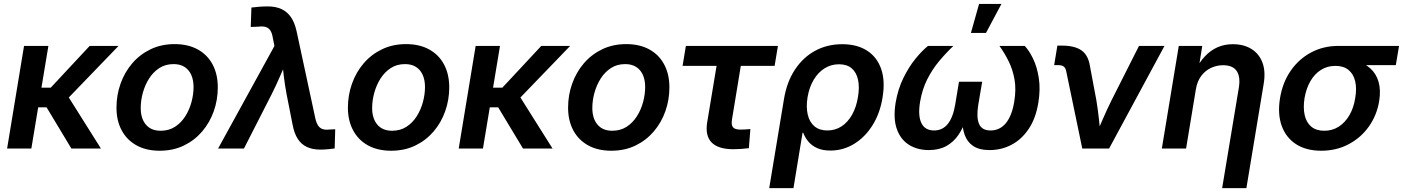

<svg xmlns="http://www.w3.org/2000/svg" viewBox="-20 -766 7234 990"><path d="M229.5 -529.3 141.6 0H16.6L104 -529.3ZM591.3 -529.3 285.6 -212.4H145L157.7 -314H241.7L442.4 -529.3ZM348.1 0 217.3 -217.3 317.4 -291 500.5 0Z M803.2 11.2Q733.9 11.2 684.1 -16.4Q634.3 -43.9 607.4 -94Q580.6 -144 580.6 -210.9Q580.6 -275.4 601.6 -334.5Q622.6 -393.6 661.9 -439.5Q701.2 -485.4 756.6 -512Q812 -538.6 880.4 -538.6Q949.7 -538.6 999.8 -511Q1049.8 -483.4 1076.4 -433.1Q1103 -382.8 1103 -315.4Q1103 -251.5 1082.3 -192.6Q1061.5 -133.8 1022.2 -87.9Q982.9 -42 927.7 -15.4Q872.6 11.2 803.2 11.2ZM808.6 -91.8Q850.6 -91.8 882.3 -112.3Q914.1 -132.8 935.3 -166.3Q956.5 -199.7 967.3 -239.5Q978 -279.3 978 -317.4Q978 -353.5 966.1 -380.1Q954.1 -406.7 931.2 -421.1Q908.2 -435.5 875 -435.5Q833 -435.5 801.5 -415Q770 -394.5 748.8 -361.1Q727.5 -327.6 716.6 -287.8Q705.6 -248 705.6 -209Q705.6 -155.3 732.2 -123.5Q758.8 -91.8 808.6 -91.8Z M1104.5 0 1395 -528.8 1386.7 -570.8Q1382.8 -595.7 1373.8 -609.1Q1364.7 -622.6 1349.6 -627Q1334.5 -631.3 1311 -628.4L1272.9 -627L1276.4 -727.1Q1293.9 -729.5 1316.2 -731.2Q1338.4 -732.9 1361.3 -732.9Q1401.9 -732.9 1431.4 -719.2Q1460.9 -705.6 1480.2 -677.5Q1499.5 -649.4 1509.3 -605L1605.5 -157.7Q1610.8 -132.8 1620.1 -118.9Q1629.4 -105 1643.8 -100.3Q1658.2 -95.7 1678.7 -98.1L1708.5 -99.6L1705.6 -0.5Q1690.9 1.5 1671.6 3.4Q1652.3 5.4 1631.8 5.4Q1591.8 5.4 1562.7 -8.1Q1533.7 -21.5 1515.4 -49.8Q1497.1 -78.1 1488.8 -122.6L1457.5 -281.2Q1448.7 -328.6 1443.1 -375.5Q1437.5 -422.4 1432.6 -470.2H1466.3Q1445.3 -422.4 1425 -375.2Q1404.8 -328.1 1381.3 -281.2L1237.8 0Z M1996.6 11.2Q1927.2 11.2 1877.4 -16.4Q1827.6 -43.9 1800.8 -94Q1773.9 -144 1773.9 -210.9Q1773.9 -275.4 1794.9 -334.5Q1815.9 -393.6 1855.2 -439.5Q1894.5 -485.4 1950 -512Q2005.4 -538.6 2073.7 -538.6Q2143.1 -538.6 2193.1 -511Q2243.2 -483.4 2269.8 -433.1Q2296.4 -382.8 2296.4 -315.4Q2296.4 -251.5 2275.6 -192.6Q2254.9 -133.8 2215.6 -87.9Q2176.3 -42 2121.1 -15.4Q2065.9 11.2 1996.6 11.2ZM2002 -91.8Q2043.9 -91.8 2075.7 -112.3Q2107.4 -132.8 2128.7 -166.3Q2149.9 -199.7 2160.6 -239.5Q2171.4 -279.3 2171.4 -317.4Q2171.4 -353.5 2159.4 -380.1Q2147.5 -406.7 2124.5 -421.1Q2101.6 -435.5 2068.4 -435.5Q2026.4 -435.5 1994.9 -415Q1963.4 -394.5 1942.1 -361.1Q1920.9 -327.6 1909.9 -287.8Q1898.9 -248 1898.9 -209Q1898.9 -155.3 1925.5 -123.5Q1952.1 -91.8 2002 -91.8Z M2558.1 -529.3 2470.2 0H2345.2L2432.6 -529.3ZM2919.9 -529.3 2614.3 -212.4H2473.6L2486.3 -314H2570.3L2771 -529.3ZM2676.8 0 2545.9 -217.3 2646 -291 2829.1 0Z M3131.8 11.2Q3062.5 11.2 3012.7 -16.4Q2962.9 -43.9 2936 -94Q2909.2 -144 2909.2 -210.9Q2909.2 -275.4 2930.2 -334.5Q2951.2 -393.6 2990.5 -439.5Q3029.8 -485.4 3085.2 -512Q3140.6 -538.6 3209 -538.6Q3278.3 -538.6 3328.4 -511Q3378.4 -483.4 3405 -433.1Q3431.6 -382.8 3431.6 -315.4Q3431.6 -251.5 3410.9 -192.6Q3390.1 -133.8 3350.8 -87.9Q3311.5 -42 3256.3 -15.4Q3201.2 11.2 3131.8 11.2ZM3137.2 -91.8Q3179.2 -91.8 3210.9 -112.3Q3242.7 -132.8 3263.9 -166.3Q3285.2 -199.7 3295.9 -239.5Q3306.6 -279.3 3306.6 -317.4Q3306.6 -353.5 3294.7 -380.1Q3282.7 -406.7 3259.8 -421.1Q3236.8 -435.5 3203.6 -435.5Q3161.6 -435.5 3130.1 -415Q3098.6 -394.5 3077.4 -361.1Q3056.2 -327.6 3045.2 -287.8Q3034.2 -248 3034.2 -209Q3034.2 -155.3 3060.8 -123.5Q3087.4 -91.8 3137.2 -91.8Z M3761.7 3.4Q3683.1 3.4 3649.2 -31.5Q3615.2 -66.4 3626.5 -135.7L3674.8 -426.3H3499.5L3516.6 -529.3H3991.2L3974.1 -426.3H3799.8L3754.4 -150.4Q3749.5 -122.6 3759.3 -110.1Q3769 -97.7 3798.8 -97.7Q3810.1 -97.7 3823.7 -98.6Q3837.4 -99.6 3849.1 -100.6L3841.3 -2Q3821.8 0.5 3801.5 2Q3781.2 3.4 3761.7 3.4Z M3946.3 204.1 4022.5 -255.9Q4037.1 -343.8 4078.9 -407Q4120.6 -470.2 4183.1 -504.2Q4245.6 -538.1 4322.8 -538.1Q4398.4 -538.1 4450 -505.4Q4501.5 -472.7 4523.2 -411.4Q4544.9 -350.1 4530.8 -264.2Q4517.6 -181.2 4478.5 -119.4Q4439.5 -57.6 4383.3 -23.7Q4327.1 10.3 4261.7 10.3Q4221.2 10.3 4193.4 -2.4Q4165.5 -15.1 4148.2 -35.9Q4130.9 -56.6 4121.6 -81.5H4118.2L4071.3 204.1ZM4245.6 -93.3Q4287.1 -93.3 4319.6 -114.7Q4352.1 -136.2 4373.8 -175Q4395.5 -213.9 4403.8 -265.1Q4412.6 -316.4 4404.3 -354.5Q4396 -392.6 4371.6 -413.6Q4347.2 -434.6 4306.2 -434.6Q4265.1 -434.6 4231.7 -413.6Q4198.2 -392.6 4175.5 -354.5Q4152.8 -316.4 4144 -265.1Q4135.7 -213.4 4145 -174.6Q4154.3 -135.7 4179.9 -114.5Q4205.6 -93.3 4245.6 -93.3Z M4769.5 7.8Q4710.4 7.8 4667 -19.3Q4623.5 -46.4 4604.2 -100.8Q4585 -155.3 4598.1 -236.8Q4609.9 -306.2 4637.9 -363.5Q4666 -420.9 4700.7 -463.4Q4735.4 -505.9 4765.1 -529.3H4896Q4857.4 -492.7 4822 -450.2Q4786.6 -407.7 4760.7 -356.2Q4734.9 -304.7 4724.1 -240.7Q4712.4 -169.4 4731 -131.3Q4749.5 -93.3 4796.4 -93.3Q4840.3 -93.3 4867.4 -127.4Q4894.5 -161.6 4905.3 -227.1L4924.8 -344.7H5044.4L5024.4 -227.1Q5013.7 -161.6 5028.1 -127.4Q5042.5 -93.3 5087.4 -93.3Q5135.7 -93.3 5166.7 -131.3Q5197.8 -169.4 5209.5 -240.7Q5220.2 -304.7 5211.2 -356Q5202.1 -407.2 5180.9 -450Q5159.7 -492.7 5133.3 -529.3H5263.7Q5286.6 -505.4 5307.1 -462.9Q5327.6 -420.4 5336.4 -363Q5345.2 -305.7 5334 -236.8Q5320.8 -155.3 5283.9 -100.8Q5247.1 -46.4 5195.1 -19.3Q5143.1 7.8 5083 7.8Q5029.3 7.8 4998 -13.2Q4966.8 -34.2 4953.9 -71.3Q4940.9 -108.4 4941.9 -155.8H4961.9Q4947.3 -107.4 4922.1 -70.6Q4897 -33.7 4859.4 -12.9Q4821.8 7.8 4769.5 7.8ZM4986.3 -596.2 5028.3 -745.6H5143.6L5064 -596.2Z M5560.5 0 5477.5 -399.4Q5474.1 -416 5464.6 -423.1Q5455.1 -430.2 5436.5 -430.2H5415.5L5432.1 -530.8H5455.1Q5521.5 -530.8 5556.2 -506.3Q5590.8 -481.9 5599.6 -427.7L5633.3 -248Q5641.1 -200.7 5646.2 -153.6Q5651.4 -106.4 5656.2 -58.6H5626Q5647 -106.4 5667.2 -153.6Q5687.5 -200.7 5710.9 -248L5853 -529.3H5984.4L5698.7 0Z M6146 -304.2 6095.7 0H5970.7L6058.1 -529.3H6179.2L6157.7 -396L6139.6 -397.5Q6163.6 -444.3 6192.6 -475.3Q6221.7 -506.3 6257.6 -522.2Q6293.5 -538.1 6336.9 -538.1Q6392.6 -538.1 6432.1 -513.9Q6471.7 -489.7 6489.3 -443.8Q6506.8 -397.9 6495.6 -332L6406.7 204.1H6281.7L6367.7 -313.5Q6377 -370.1 6356.7 -399.9Q6336.4 -429.7 6286.6 -429.7Q6253.9 -429.7 6224.4 -416Q6194.8 -402.3 6173.8 -374.5Q6152.8 -346.7 6146 -304.2Z M6792.5 11.2Q6714.8 11.2 6662.6 -22.7Q6610.4 -56.6 6588.6 -117.7Q6566.9 -178.7 6580.1 -259.8Q6593.3 -340.8 6635.3 -401.4Q6677.2 -461.9 6740.5 -495.6Q6803.7 -529.3 6881.3 -529.3H7193.8L7177.2 -430.2H6957L6865.2 -426.3Q6823.7 -426.3 6791 -405.5Q6758.3 -384.8 6736.8 -347.7Q6715.3 -310.5 6706.5 -260.3Q6698.7 -210.4 6707.3 -172.4Q6715.8 -134.3 6741.2 -113Q6766.6 -91.8 6808.1 -91.8Q6850.1 -91.8 6883.1 -113Q6916 -134.3 6938 -172.1Q6960 -210 6967.8 -260.3Q6976.6 -310.5 6967.5 -347.7Q6958.5 -384.8 6933.1 -405.5Q6907.7 -426.3 6866.2 -426.3L6871.6 -467.3Q6925.8 -467.3 6970.2 -454.1Q7014.6 -440.9 7045.2 -413.8Q7075.7 -386.7 7088.1 -344.5Q7100.6 -302.2 7091.3 -244.1Q7079.1 -170.9 7037.8 -113Q6996.6 -55.2 6933.3 -22Q6870.1 11.2 6792.5 11.2Z"/></svg>

Font: Inter 24pt SemiBold
Style: Italic
Weight: 600
Italic angle: -9.3988°
Designer: Rasmus Andersson
Foundry: rsms
Version: Version 4.001;git-66647c0bb